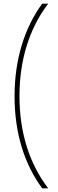

<svg xmlns="http://www.w3.org/2000/svg" viewBox="-20 -819 316 1055"><path d="M60 -290C60 -84 116 86 212 216H245C138 76 87 -97 87 -291C87 -483 138 -659 245 -799H212C116 -668 60 -495 60 -290Z"/></svg>

Font: Noto Sans Sinhala ExtraCondensed Thin
Style: Regular
Weight: 100
Width: 2
Designer: Jelle Bosma - Monotype Design Team
Foundry: Monotype Imaging Inc.
Version: Version 2.006